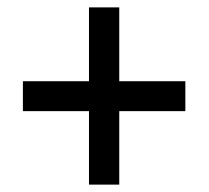

<svg xmlns="http://www.w3.org/2000/svg" viewBox="-20 -613 566 520"><path d="M303 -393V-593H221V-393H42V-312H221V-113H303V-312H482V-393Z"/></svg>

Font: Noto Sans Lao SemiCondensed Medium
Style: Regular
Weight: 500
Width: 4
Designer: Monotype Design Team
Foundry: Monotype Imaging Inc.
Version: Version 2.003